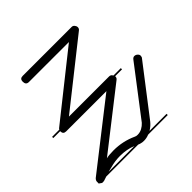

<svg xmlns="http://www.w3.org/2000/svg" viewBox="-148 -673 790 790"><g transform="rotate(-45 247.0 -278.5)"><path d="M400 -14H286Q271 -8 256 -8Q247 -8 240 -10Q235 -11 228 -14H42Q33 -11 24 -8Q20 -7 16 -7Q10 -7 5 -12L3 -14H0V-21Q0 -23 0 -26Q0 -33 7 -40L291 -262H57Q40 -262 40 -279V-280H0V-287H42Q43 -290 47 -293L325 -514H92Q75 -514 75 -533Q75 -550 92 -550H377Q384 -550 389 -544Q394 -538 394 -531Q394 -523 387 -518L108 -297H341Q351 -297 355 -290Q356 -288 357 -287H400V-280H360V-278Q360 -270 353 -265L97 -65Q103 -67 115 -68Q127 -69 140 -69Q193 -69 241 -47Q246 -44 255 -44Q269 -44 281 -50.5Q293 -57 302 -67L461 -275Q467 -283 474 -283Q482 -283 488 -277.5Q494 -272 494 -266Q494 -258 490 -254L330 -46Q318 -31 301 -21H400ZM142 -34Q113 -34 84 -26Q74 -24 63 -21H213Q180 -34 142 -34Z"/></g></svg>

Font: Gruenewald VA 3. Klasse
Style: Regular
Weight: 400
Designer: Peter Wiegel
Foundry: Peter Wiegel, nach dem Schriftentwurf von Dr. H. Gr¸newald
Version: Version 0.007